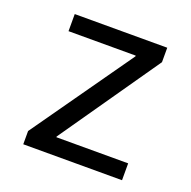

<svg xmlns="http://www.w3.org/2000/svg" viewBox="-103 -648 745 749"><g transform="rotate(20 270.0 -273.0)"><path d="M69 0H479V-70H181V-73L468 -486V-546H84V-475H363V-472L69 -55Z"/></g></svg>

Font: Wafeq
Style: Regular
Weight: 400
Designer: Rasmus Andersson & Azza Alameddine
Foundry: Google & TypeTogether
Version: Version 3.000;FEAKit 1.0